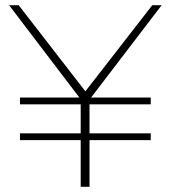

<svg xmlns="http://www.w3.org/2000/svg" viewBox="-20 -720 658 740"><path d="M57 -180H291V0H325V-180H561V-206H325V-318H561V-344H331L603 -700H567L309 -368L52 -700H15L286 -344H57V-318H291V-206H57Z"/></svg>

Font: Chess Sans ExtraLight
Style: Regular
Weight: 275
Designer: Wolf Bōese
Foundry: Wolf Bōese
Version: Version 7.223;Glyphs 3.3 (3306)